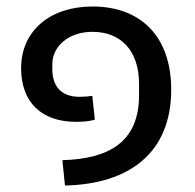

<svg xmlns="http://www.w3.org/2000/svg" viewBox="-20 -530 601 591"><path d="M180 41C376 37 507 -58 507 -254C507 -418 413 -510 265 -510C135 -510 45 -436 45 -320C45 -215 108 -155 214 -155C231 -155 256 -156 272 -162L264 -235C252 -233 240 -232 225 -232C164 -232 141 -269 141 -318V-332C141 -386 189 -432 265 -432C351 -432 408 -375 408 -272V-237C408 -94 317 -41 172 -37Z"/></svg>

Font: IBM Plex Thai Text
Style: Regular
Weight: 450
Designer: Mike Abbink, Paul van der Laan, Pieter van Rosmalen, Ben Mitchell, Mark Frömberg
Foundry: Bold Monday
Version: Version 1.0